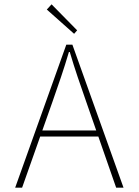

<svg xmlns="http://www.w3.org/2000/svg" viewBox="-20 -866 640 886"><path d="M50 0 286 -660H314L550 0H516L378 -396Q357 -456 338.5 -510.5Q320 -565 302 -626H298Q280 -565 261.5 -510.5Q243 -456 222 -396L82 0ZM152 -236V-264H445V-236ZM322 -710 196 -822 218 -846 336 -726Z"/></svg>

Font: Source Code Pro ExtraLight ExtraLight
Style: Regular
Weight: 250
Monospace: yes
Version: Version 1.018;hotconv 1.0.116;makeotfexe 2.5.65601